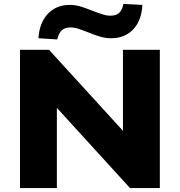

<svg xmlns="http://www.w3.org/2000/svg" viewBox="-20 -959 917 979"><path d="M82 0V-705H230L628 -269H607V-705H795V0H643L249 -432H270V0ZM272 -758 176 -764Q181 -843 224 -888.5Q267 -934 335 -934Q366 -934 395.5 -924.5Q425 -915 454 -903Q480 -893 502 -886Q524 -879 543 -879Q573 -879 588.5 -894Q604 -909 609 -939L706 -934Q702 -854 659 -809Q616 -764 547 -764Q516 -764 486 -773.5Q456 -783 427 -795Q402 -805 380.5 -812Q359 -819 339 -819Q310 -819 294.5 -804Q279 -789 272 -758Z"/></svg>

Font: Nunito Sans 10pt SemiExpanded Black
Style: Regular
Weight: 900
Width: 6
Designer: Vernon Adams
Foundry: Vernon Adams
Version: Version 3.101;gftools[0.9.27]